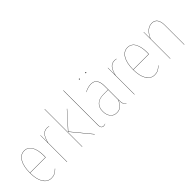

<svg xmlns="http://www.w3.org/2000/svg" viewBox="137 -1679 2639 2639"><g transform="rotate(-45 1456.0 -360.0)"><path d="M372.1 -287.6Q372.1 -272 370.6 -251.5H68.4Q68.8 -128.4 111.3 -61.5Q153.8 5.4 226.6 5.4Q264.2 5.4 292.7 -9Q321.3 -23.4 350.6 -53.2L353 -50.3Q322.8 -20 293.9 -5.4Q265.1 9.3 226.6 9.3Q151.4 9.3 107.9 -59.6Q64.5 -128.4 64.5 -253.4Q64.5 -382.3 107.9 -454.8Q151.4 -527.3 226.1 -527.3Q263.2 -527.3 291.5 -509.3Q319.8 -491.2 337.2 -458.5Q354.5 -425.8 363.3 -382.8Q372.1 -339.8 372.1 -287.6ZM366.7 -255.4Q367.7 -268.1 367.7 -288.6Q367.7 -339.8 359.4 -381.8Q351.1 -423.8 334.2 -456.1Q317.4 -488.3 289.8 -505.9Q262.2 -523.4 226.1 -523.4Q153.8 -523.4 111.3 -452.6Q68.8 -381.8 68.4 -255.4Z M669.4 -527.3Q688.5 -527.3 706.5 -522L706.1 -518.6Q689 -523.4 669.4 -523.4Q618.7 -523.4 587.6 -487.5Q556.6 -451.7 536.1 -367.2V0H532.2V-517.1H535.6V-378.9Q555.7 -458 587.2 -492.7Q618.7 -527.3 669.4 -527.3Z M831.1 -730.5V0H827.1V-730.5ZM1052.7 -517.1 841.3 -283.2 1074.7 0H1069.3L835.9 -283.2L1047.9 -517.1Z M1240.7 9.3Q1216.3 9.3 1203.4 -6.8Q1190.4 -22.9 1190.4 -51.3V-730.5H1194.8V-51.3Q1194.8 5.4 1241.2 5.4Q1258.3 5.4 1273.9 -2.4L1274.4 1Q1256.8 9.3 1240.7 9.3Z M1458.5 -678.2Q1451.7 -678.2 1451.7 -685.5Q1451.7 -692.9 1458.5 -692.9Q1465.8 -692.9 1465.8 -685.5Q1465.8 -678.2 1458.5 -678.2ZM1583.5 -678.2Q1575.7 -678.2 1575.7 -685.5Q1575.7 -692.9 1583.5 -692.9Q1590.8 -692.9 1590.8 -685.5Q1590.8 -678.2 1583.5 -678.2ZM1638.7 -108.4Q1638.7 -53.2 1647.5 -28.3Q1656.2 -3.4 1681.2 5.9L1679.7 9.3Q1653.8 -1 1644.3 -25.4Q1634.8 -49.8 1634.8 -102.5Q1612.3 -46.9 1579.1 -18.8Q1545.9 9.3 1498 9.3Q1436.5 9.3 1403.1 -33.2Q1369.6 -75.7 1369.6 -145Q1369.6 -221.2 1414.8 -262.7Q1460 -304.2 1543 -304.2H1634.3V-372.6Q1634.3 -445.8 1607.7 -484.6Q1581.1 -523.4 1521.5 -523.4Q1466.3 -523.4 1400.4 -489.7L1399.9 -493.2Q1465.3 -527.3 1521.5 -527.3Q1583 -527.3 1610.8 -487.5Q1638.7 -447.8 1638.7 -372.6ZM1498 5.4Q1545.9 5.4 1578.6 -23.4Q1611.3 -52.2 1634.3 -109.4V-300.8H1543.5Q1461.4 -300.8 1417.5 -260.3Q1373.5 -219.7 1373.5 -145Q1373.5 -77.1 1406 -35.9Q1438.5 5.4 1498 5.4Z M1980.5 -527.3Q1999.5 -527.3 2017.6 -522L2017.1 -518.6Q2000 -523.4 1980.5 -523.4Q1929.7 -523.4 1898.7 -487.5Q1867.7 -451.7 1847.2 -367.2V0H1843.3V-517.1H1846.7V-378.9Q1866.7 -458 1898.2 -492.7Q1929.7 -527.3 1980.5 -527.3Z M2378.9 -287.6Q2378.9 -272 2377.4 -251.5H2075.2Q2075.7 -128.4 2118.2 -61.5Q2160.6 5.4 2233.4 5.4Q2271 5.4 2299.6 -9Q2328.1 -23.4 2357.4 -53.2L2359.9 -50.3Q2329.6 -20 2300.8 -5.4Q2272 9.3 2233.4 9.3Q2158.2 9.3 2114.7 -59.6Q2071.3 -128.4 2071.3 -253.4Q2071.3 -382.3 2114.7 -454.8Q2158.2 -527.3 2232.9 -527.3Q2270 -527.3 2298.3 -509.3Q2326.7 -491.2 2344 -458.5Q2361.3 -425.8 2370.1 -382.8Q2378.9 -339.8 2378.9 -287.6ZM2373.5 -255.4Q2374.5 -268.1 2374.5 -288.6Q2374.5 -339.8 2366.2 -381.8Q2357.9 -423.8 2341.1 -456.1Q2324.2 -488.3 2296.6 -505.9Q2269 -523.4 2232.9 -523.4Q2160.6 -523.4 2118.2 -452.6Q2075.7 -381.8 2075.2 -255.4Z M2705.1 -527.3Q2761.7 -527.3 2788.6 -487.8Q2815.4 -448.2 2815.4 -377.9V0H2811.5V-377.9Q2811.5 -446.8 2785.4 -485.1Q2759.3 -523.4 2704.6 -523.4Q2606 -523.4 2543 -386.2V0H2539.1V-517.1H2542.5L2543 -393.6Q2605 -527.3 2705.1 -527.3Z"/></g></svg>

Font: Fira Sans Compressed Four
Style: Regular
Weight: 100
Width: 1
Designer: Carrois Corporate & Edenspiekermann AG
Foundry: Carrois Corporate GbR & Edenspiekermann AG
Version: Version 4.203;PS 004.203;hotconv 1.0.88;makeotf.lib2.5.64775